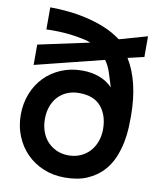

<svg xmlns="http://www.w3.org/2000/svg" viewBox="-97 -905 854 1050"><g transform="rotate(10 330.5 -379.5)"><path d="M334 72Q270 72 216 49.5Q162 27 122.5 -13Q83 -53 61 -107.5Q39 -162 39 -225Q39 -288 60.5 -342.5Q82 -397 120.5 -436.5Q159 -476 212.5 -498.5Q266 -521 330 -521Q381 -521 424.5 -505Q468 -489 498 -457Q486 -496 473.5 -535Q461 -574 441 -600L61 -505V-618L345 -679Q332 -685 310 -690Q288 -695 260 -699.5Q232 -704 200.5 -706.5Q169 -709 137 -709Q126 -709 116 -709Q106 -709 96 -708V-831Q142 -831 194 -826Q246 -821 298.5 -809Q351 -797 401.5 -776.5Q452 -756 495 -724L650 -768V-653L560 -632Q596 -574 615 -496Q634 -418 634 -317Q634 -294 632.5 -256.5Q631 -219 622.5 -175.5Q614 -132 595.5 -88Q577 -44 543.5 -8.5Q510 27 459 49.5Q408 72 334 72ZM334 -51Q369 -51 398.5 -63.5Q428 -76 449.5 -98.5Q471 -121 483.5 -153.5Q496 -186 496 -225Q496 -301 456 -349Q416 -397 333 -397Q297 -397 267.5 -384.5Q238 -372 217 -349.5Q196 -327 184.5 -295.5Q173 -264 173 -225Q173 -187 184.5 -155Q196 -123 217.5 -100Q239 -77 268.5 -64Q298 -51 334 -51Z"/></g></svg>

Font: LINE Seed JP_TTF Bold
Style: Regular
Weight: 700
Designer: LINE & Fontrix & Fontworks
Version: Version 1.009